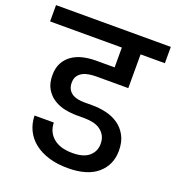

<svg xmlns="http://www.w3.org/2000/svg" viewBox="-160 -849 892 973"><g transform="rotate(20 285.5 -362.0)"><path d="M-24 -740H595V-652H464V-470H290Q272 -470 253 -467Q234 -464 219 -456Q204 -448 194.5 -434Q185 -420 185 -398Q185 -378 192.5 -364Q200 -350 213 -341.5Q226 -333 243 -329.5Q260 -326 278 -326H323Q361 -326 397.5 -317.5Q434 -309 463 -289Q492 -269 510 -236Q528 -203 528 -155Q528 -79 473.5 -31.5Q419 16 313 16Q257 16 212 2.5Q167 -11 134.5 -36Q102 -61 84 -97Q66 -133 65 -177H169Q170 -126 206.5 -95Q243 -64 310 -64Q370 -64 399.5 -90Q429 -116 429 -156Q429 -183 418.5 -201Q408 -219 391 -230.5Q374 -242 351.5 -246.5Q329 -251 304 -251H265Q234 -251 201.5 -257.5Q169 -264 142 -281Q115 -298 97.5 -327Q80 -356 80 -401Q80 -440 95 -467.5Q110 -495 135.5 -512.5Q161 -530 193.5 -537.5Q226 -545 261 -545H363V-652H-24Z"/></g></svg>

Font: SVN-Poppins Medium
Style: Regular
Weight: 500
Designer: Ninad Kale (Devanagari), Jonny Pinhorn (Latin)
Foundry: Indian Type Foundry
Version: Version 3.002 2017; ttfautohint (v1.8.3)